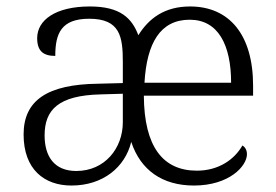

<svg xmlns="http://www.w3.org/2000/svg" viewBox="-20 -564 855 594"><path d="M201 10C299 10 367 -47 386 -125C415 -37 483 10 580 10C689 10 744 -50 744 -87C744 -101 737 -110 730 -114C705 -70 656 -36 589 -36C484 -36 426 -110 425 -268H763V-299C763 -457 689 -544 568 -544C490 -544 441 -508 408 -455C388 -508 352 -544 258 -544C152 -544 95 -502 95 -446C95 -406 114 -391 151 -391C151 -460 169 -506 256 -506C352 -506 360 -450 360 -372V-307L283 -305C127 -303 53 -254 53 -148C53 -40 117 10 201 10ZM695 -308H427C434 -431 476 -503 567 -503C655 -503 695 -425 695 -308ZM216 -35C148 -35 118 -80 118 -145C118 -224 160 -269 292 -272L360 -274V-186C360 -105 304 -35 216 -35Z"/></svg>

Font: Noto Serif Telugu Light
Style: Regular
Weight: 300
Designer: Jelle Bosma - Monotype Design Team
Foundry: Monotype Imaging Inc.
Version: Version 2.005